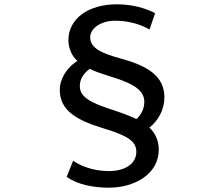

<svg xmlns="http://www.w3.org/2000/svg" viewBox="-20 -799 1040 890"><path d="M699 -738C657 -760 596 -779 522 -779C387 -779 297 -711 297 -612C297 -577 314 -536 339 -517C282 -480 257 -426 257 -383C257 -285 337 -241 466 -202C578 -168 612 -141 612 -95C612 -43 564 -6 484 -6C408 -6 348 -33 319 -54L289 21C337 55 408 71 484 71C603 71 716 9 716 -106C716 -153 693 -191 672 -207C713 -239 742 -290 742 -348C742 -447 663 -494 542 -527C455 -551 398 -574 398 -626C398 -664 442 -703 515 -703C587 -703 643 -680 673 -662ZM396 -480C478 -437 649 -423 649 -327C649 -297 635 -266 612 -247C590 -259 547 -275 474 -299C371 -334 350 -364 350 -401C350 -430 365 -457 396 -480Z"/></svg>

Font: Genne Gothic Medium
Style: Regular
Weight: 500
Designer: Ryoko NISHIZUKA (kana & ideographs); Paul D. Hunt (Latin, Greek & Cyrillic); Wenlong ZHANG (bopomofo); Sandoll Communica
Foundry: Adobe Systems Incorporated
Version: Version 1.004;PS 1.004;hotconv 16.6.51;makeotf.lib2.5.65220